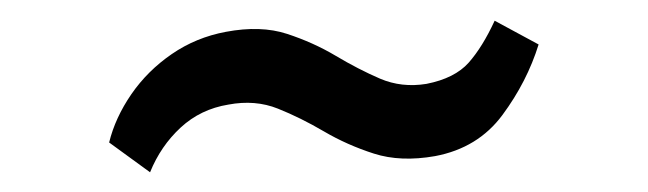

<svg xmlns="http://www.w3.org/2000/svg" viewBox="-20 -390 641 190"><path d="M88 -249Q94 -273.5 110 -296.8Q126 -320 150 -336.5Q174 -353 203.5 -358.5Q238 -365 264 -356.5Q290 -348 312.2 -334.8Q334.5 -321.5 356 -312.2Q377.5 -303 402 -307Q430 -312.5 443.8 -328Q457.5 -343.5 469.5 -369.5L513 -346Q501.5 -309 477.2 -276.2Q453 -243.5 410.5 -235.5Q376.5 -229.5 350 -238Q323.5 -246.5 300.5 -260Q277.5 -273.5 255 -282.5Q232.5 -291.5 206 -286.5Q178.5 -282 158.8 -263.8Q139 -245.5 128.5 -219.5Z"/></svg>

Font: Merriweather 36pt
Style: Regular
Weight: 400
Designer: Eben Sorkin
Foundry: Eben Sorkin
Version: Version 2.100